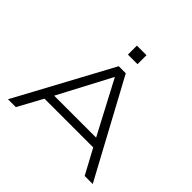

<svg xmlns="http://www.w3.org/2000/svg" viewBox="-212 -1113 1331 1331"><g transform="rotate(45 453.5 -447.5)"><path d="M38 0 419 -705H488L869 0H790L681 -202L723 -182H181L225 -202L115 0ZM451 -631 239 -229 207 -244H698L666 -229L454 -631ZM407 -807V-895H501V-807Z"/></g></svg>

Font: Nunito Sans 10pt Expanded Light
Style: Regular
Weight: 300
Width: 7
Designer: Vernon Adams
Foundry: Vernon Adams
Version: Version 3.101;gftools[0.9.27]